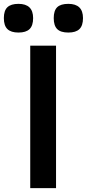

<svg xmlns="http://www.w3.org/2000/svg" viewBox="-83 -977 451 997"><path d="M74 -740H208V0H74ZM13 -808Q-26 -808 -44.5 -826Q-63 -844 -63 -883Q-63 -922 -44.5 -939.5Q-26 -957 13 -957Q89 -957 89 -883Q89 -844 70.5 -826Q52 -808 13 -808ZM272 -808Q232 -808 214 -826Q196 -844 196 -883Q196 -922 214 -939.5Q232 -957 272 -957Q348 -957 348 -883Q348 -844 329.5 -826Q311 -808 272 -808Z"/></svg>

Font: Encode Sans Narrow
Style: SemiBold
Weight: 600
Designer: Pablo Impallari, Andres Torresi
Foundry: Pablo Impallari, Andres Torresi
Version: Version 1.000; ttfautohint (v1.00) -l 8 -r 50 -G 200 -x 14 -